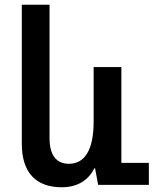

<svg xmlns="http://www.w3.org/2000/svg" viewBox="-20 -780 652 810"><path d="M240 10C310 10 354 -22 378 -70H381L394 0H608V-93H492V-497H375V-266C375 -149 338 -89 271 -89C219 -89 189 -124 189 -197V-760H72V-173C72 -51 133 10 240 10Z"/></svg>

Font: Noto Sans Armenian SemiCondensed SemiBold
Style: Regular
Weight: 600
Width: 4
Designer: Monotype Design Team
Foundry: Monotype Imaging Inc.
Version: Version 2.008